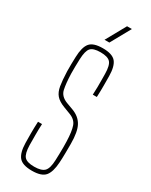

<svg xmlns="http://www.w3.org/2000/svg" viewBox="-196 -781 649 827"><g transform="rotate(30 128.5 -367.0)"><path d="M126.5 5Q79.5 5 62 -16Q44.5 -37 43.5 -85Q43 -107 43 -133Q43 -159 44.5 -191H64.5Q63 -159.5 63.2 -134Q63.5 -108.5 63.5 -85Q64.5 -44 77.5 -29.5Q90.5 -15 126.5 -15Q162.5 -15 176.8 -29.5Q191 -44 192.5 -85Q193 -101 193.5 -117.5Q194 -134 194 -149.8Q194 -165.5 193.5 -179Q192 -228.5 183.2 -253.2Q174.5 -278 144.5 -289L110.5 -302Q82 -313 68.5 -328.8Q55 -344.5 50.5 -371.2Q46 -398 44.5 -442Q44 -461.5 44.5 -478Q45 -494.5 45.5 -514Q47 -563 64.2 -584Q81.5 -605 128.5 -605Q176 -605 193.5 -584Q211 -563 211.5 -514Q211.5 -493 211.8 -467.8Q212 -442.5 210.5 -410H190.5Q191.5 -431 191.8 -449Q192 -467 191.8 -483Q191.5 -499 191.5 -514Q191 -556 177.8 -570.5Q164.5 -585 128.5 -585Q92.5 -585 79.8 -570.5Q67 -556 65.5 -514Q65 -493 64.5 -476.5Q64 -460 64.5 -442Q66 -394 72.2 -365.5Q78.5 -337 111.5 -324L146.5 -311Q182.5 -297.5 198.5 -268.2Q214.5 -239 214.5 -179Q214.5 -157.5 214.2 -132.2Q214 -107 212.5 -85Q209.5 -37 191.8 -16Q174 5 126.5 5ZM116 -640 171 -739H195L140 -640Z"/></g></svg>

Font: Big Shoulders Display SC Thin
Style: Regular
Weight: 100
Designer: Patric King
Foundry: XO Type Co
Version: Version 2.002